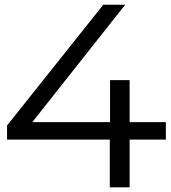

<svg xmlns="http://www.w3.org/2000/svg" viewBox="-20 -798 727 818"><path d="M532.2 -203.3V0H447.8V-203.3H10V-263.3L420 -777.8H513.3L117.8 -277.8H448.9V-456.7H532.2V-277.8H686.7V-203.3Z"/></svg>

Font: Paperlogy 4 Regular
Style: Regular
Weight: 400
Designer: redesigned by Lee Juim, glyphs from Gmarket Sans & Montserrat
Foundry: PT&
Version: Version 1.001